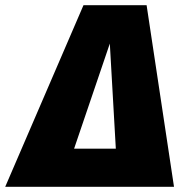

<svg xmlns="http://www.w3.org/2000/svg" viewBox="-83 -716 700 736"><path d="M584 0H-63L237 -696H479ZM201 -146H361L338 -549Z"/></svg>

Font: FiraGO Heavy
Style: Italic
Weight: 900
Italic angle: -8°
Designer: bBox Type GmbH
Foundry: bBox Type GmbH
Version: Version 1.001